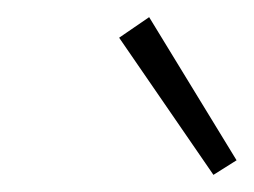

<svg xmlns="http://www.w3.org/2000/svg" viewBox="-20 -712 296 224"><path d="M119 -668 154 -692 256 -525 229 -508Z"/></svg>

Font: Ysabeau Light
Style: Italic
Weight: 300
Italic angle: -12°
Designer: Christian Thalmann (Catharsis Fonts)
Version: Version 0.003